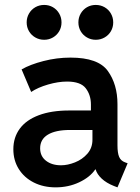

<svg xmlns="http://www.w3.org/2000/svg" viewBox="-20 -767 579 794"><path d="M35.2 -149.9Q35.2 -198.7 61.8 -234.9Q88.4 -271 140.4 -290.5Q192.4 -310.1 266.1 -310.1H356V-334.5Q356 -374 334.7 -401.9Q313.5 -429.7 257.3 -429.7Q220.7 -429.7 178.7 -417.5Q136.7 -405.3 108.9 -386.7L69.3 -480Q105 -500.5 159.9 -514.6Q214.8 -528.8 271.5 -528.8Q386.2 -528.8 426 -473.4Q465.8 -418 465.8 -336.4V-166Q465.8 -134.3 472.7 -118.2Q479.5 -102.1 497.1 -95.7L507.8 -91.8L465.8 7.8L450.7 2Q419.9 -10.3 400.6 -28.3Q381.3 -46.4 375.5 -66.4H374Q352.1 -34.2 307.6 -13.2Q263.2 7.8 210 7.8Q159.7 7.8 119.9 -12.2Q80.1 -32.2 57.6 -68.1Q35.2 -104 35.2 -149.9ZM232.4 -83.5Q259.8 -83.5 290 -95.5Q320.3 -107.4 341.3 -131.3Q362.3 -155.3 362.3 -189V-229.5H269Q210 -229.5 178 -210.2Q146 -190.9 146 -153.8Q146 -121.1 170.2 -102.3Q194.3 -83.5 232.4 -83.5ZM304.2 -674.3Q304.2 -694.3 313.7 -710.9Q323.2 -727.5 339.6 -737.1Q356 -746.6 376 -746.6Q396 -746.6 412.6 -737.1Q429.2 -727.5 438.7 -710.9Q448.2 -694.3 448.2 -674.3Q448.2 -654.3 438.7 -637.9Q429.2 -621.6 412.6 -612.1Q396 -602.5 376 -602.5Q356 -602.5 339.6 -612.1Q323.2 -621.6 313.7 -637.9Q304.2 -654.3 304.2 -674.3ZM90.3 -674.3Q90.3 -694.3 99.9 -710.9Q109.4 -727.5 126 -737.1Q142.6 -746.6 162.6 -746.6Q182.6 -746.6 199 -737.1Q215.3 -727.5 224.9 -710.9Q234.4 -694.3 234.4 -674.3Q234.4 -654.3 224.9 -637.9Q215.3 -621.6 199 -612.1Q182.6 -602.5 162.6 -602.5Q142.6 -602.5 126 -612.1Q109.4 -621.6 99.9 -637.9Q90.3 -654.3 90.3 -674.3Z"/></svg>

Font: Reddit Sans SemiBold
Style: Regular
Weight: 600
Designer: Stephen Hutchings
Foundry: Reddit
Version: Version 1.013